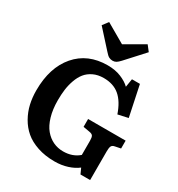

<svg xmlns="http://www.w3.org/2000/svg" viewBox="-223 -1112 1182 1272"><g transform="rotate(30 367.5 -476.5)"><path d="M384.8 -755.9Q369.1 -755.9 356.4 -762.7Q343.8 -769.5 326.2 -790L205.1 -923.8L237.8 -966.8L384.8 -881.8L532.2 -966.8L564.9 -924.8L439 -787.1Q423.3 -770 411.6 -762.9Q399.9 -755.9 384.8 -755.9ZM384.8 14.2Q312.5 14.2 254.4 -5.4Q196.3 -24.9 158 -57.6Q119.6 -90.3 94 -135.5Q68.4 -180.7 57.1 -230Q45.9 -279.3 45.9 -334Q45.9 -508.3 134 -611.1Q222.2 -713.9 374 -713.9Q432.6 -713.9 477.5 -695.1Q522.5 -676.3 547.9 -650.9L558.1 -713.9H619.1L668 -481L590.8 -463.9Q562 -547.9 514.6 -587.9Q467.3 -627.9 393.1 -627.9Q348.6 -627.9 314.5 -611.6Q280.3 -595.2 259.3 -568.8Q238.3 -542.5 225.1 -505.1Q211.9 -467.8 207 -429.9Q202.1 -392.1 202.1 -348.1Q202.1 -278.8 218 -224.9Q233.9 -170.9 261.5 -137.9Q289.1 -105 324.5 -88.4Q359.9 -71.8 400.9 -71.8Q473.1 -71.8 521 -113.8V-222.2Q521 -247.1 514.9 -257.8Q508.8 -268.6 487.8 -272L438 -280.8V-340.8H725.1V-280.8L682.1 -272Q663.1 -268.6 657.5 -256.1Q651.9 -243.7 651.9 -217.8V2.9H578.1L559.1 -39.1Q528.8 -15.1 483.6 -0.5Q438.5 14.2 384.8 14.2Z"/></g></svg>

Font: Literata Book
Style: Bold
Weight: 700
Designer: Latin by Veronika Burian and Jose Scaglione. Greek by Irene Vlachou. Cyrillic by Vera Evstafieva
Foundry: TypeTogether
Version: Version 2.003;PS 002.003;hotconv 1.0.88;makeotf.lib2.5.64775